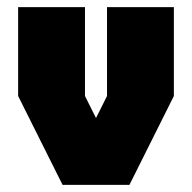

<svg xmlns="http://www.w3.org/2000/svg" viewBox="-20 -520 540 540"><path d="M469 -250 344 0H156L31 -250V-500H219V-250L250 -188L281 -250V-500H469Z"/></svg>

Font: CostaRica
Style: Normal
Weight: 900
Version: Version 1.3